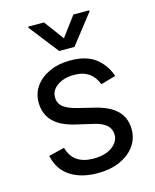

<svg xmlns="http://www.w3.org/2000/svg" viewBox="-116 -843 754 933"><g transform="rotate(-15 261.0 -376.5)"><path d="M462.9 -423.3 387.7 -401.9Q380.4 -420.9 366.9 -438.7Q353.5 -456.5 330.1 -468.3Q306.6 -480 270 -480Q219.7 -480 186.5 -457Q153.3 -434.1 153.3 -398.9Q153.3 -367.7 176 -349.6Q198.7 -331.5 247.1 -319.8L328.1 -299.8Q401.4 -282.2 437.3 -245.6Q473.1 -209 473.1 -151.9Q473.1 -105 446.3 -68.1Q419.4 -31.2 371.6 -10Q323.7 11.2 259.8 11.2Q176.3 11.2 121.6 -24.9Q66.9 -61 52.7 -130.9L132.3 -150.4Q143.6 -106.4 175.3 -84.5Q207 -62.5 258.3 -62.5Q316.9 -62.5 351.6 -87.6Q386.2 -112.8 386.2 -147.9Q386.2 -176.3 366.5 -195.6Q346.7 -214.8 305.2 -224.6L214.4 -245.6Q139.6 -263.2 104.7 -300.8Q69.8 -338.4 69.8 -395Q69.8 -441.4 95.7 -476.8Q121.6 -512.2 167 -532.5Q212.4 -552.7 270 -552.7Q351.1 -552.7 397.2 -517.1Q443.4 -481.4 462.9 -423.3ZM195.8 -764.2 269.5 -664.6 343.8 -764.2H423.3V-758.3L308.1 -610.8H231.4L116.2 -758.3V-764.2Z"/></g></svg>

Font: Sahel VF Regular
Style: Regular
Weight: 400
Foundry: Saber Rastikerdar (saber.rastikerdar@gmail.com)
Version: Version 3.4.0